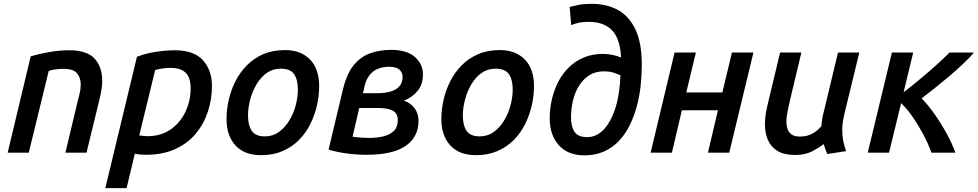

<svg xmlns="http://www.w3.org/2000/svg" viewBox="-20 -796 5098 1001"><path d="M20 0 140 -502Q182 -515 236 -524.5Q290 -534 341 -534Q433 -534 473 -490.5Q513 -447 513 -374Q513 -352 509 -328Q505 -304 499 -279L431 0H321L383 -260Q389 -283 395 -308Q401 -333 401 -356Q401 -390 382 -413.5Q363 -437 313 -437Q291 -437 270.5 -434.5Q250 -432 234 -426L130 0Z M529 185 694 -500Q723 -512 758 -519.5Q793 -527 828 -530.5Q863 -534 890 -534Q991 -534 1038 -482Q1085 -430 1085 -348Q1085 -279 1064 -214.5Q1043 -150 1000.5 -99Q958 -48 893 -18.5Q828 11 740 11Q725 11 709 9.5Q693 8 683 5L640 185ZM748 -86Q819 -86 869.5 -121Q920 -156 947 -213.5Q974 -271 974 -337Q974 -365 966 -388.5Q958 -412 935 -427Q912 -442 869 -442Q845 -442 823.5 -438.5Q802 -435 789 -431L706 -90Q714 -89 727 -87.5Q740 -86 748 -86Z M1341 13Q1254 13 1207.5 -38Q1161 -89 1161 -175Q1161 -224 1172.5 -275Q1184 -326 1207.5 -372.5Q1231 -419 1267 -455.5Q1303 -492 1352.5 -513.5Q1402 -535 1466 -535Q1548 -535 1596 -486Q1644 -437 1644 -347Q1644 -298 1632.5 -247Q1621 -196 1598 -149.5Q1575 -103 1539 -66.5Q1503 -30 1453.5 -8.5Q1404 13 1341 13ZM1361 -85Q1402 -85 1433.5 -107.5Q1465 -130 1487.5 -166.5Q1510 -203 1521.5 -246Q1533 -289 1533 -329Q1533 -380 1513.5 -409Q1494 -438 1443 -438Q1402 -438 1370.5 -415.5Q1339 -393 1317.5 -356.5Q1296 -320 1284.5 -277Q1273 -234 1273 -194Q1273 -143 1292.5 -114Q1312 -85 1361 -85Z M1892 11Q1842 11 1791 4.5Q1740 -2 1693 -16L1768 -330Q1788 -413 1825 -457.5Q1862 -502 1912 -519Q1962 -536 2020 -536Q2101 -536 2143 -499Q2185 -462 2185 -408Q2185 -356 2157.5 -322.5Q2130 -289 2086 -271Q2122 -259 2142 -231Q2162 -203 2162 -167Q2162 -122 2144 -89Q2126 -56 2092 -33.5Q2058 -11 2007.5 0Q1957 11 1892 11ZM1907 -77Q1945 -77 1978.5 -85Q2012 -93 2033 -113Q2054 -133 2054 -170Q2054 -204 2028.5 -218.5Q2003 -233 1951 -233H1853L1818 -83Q1834 -81 1857 -79Q1880 -77 1907 -77ZM1872 -310H1944Q1987 -310 2017 -319Q2047 -328 2063 -347Q2079 -366 2079 -394Q2079 -419 2061.5 -433.5Q2044 -448 2009 -448Q1977 -448 1949.5 -437Q1922 -426 1903 -399.5Q1884 -373 1876 -325Z M2461 13Q2374 13 2327.5 -38Q2281 -89 2281 -175Q2281 -224 2292.5 -275Q2304 -326 2327.5 -372.5Q2351 -419 2387 -455.5Q2423 -492 2472.5 -513.5Q2522 -535 2586 -535Q2668 -535 2716 -486Q2764 -437 2764 -347Q2764 -298 2752.5 -247Q2741 -196 2718 -149.5Q2695 -103 2659 -66.5Q2623 -30 2573.5 -8.5Q2524 13 2461 13ZM2481 -85Q2522 -85 2553.5 -107.5Q2585 -130 2607.5 -166.5Q2630 -203 2641.5 -246Q2653 -289 2653 -329Q2653 -380 2633.5 -409Q2614 -438 2563 -438Q2522 -438 2490.5 -415.5Q2459 -393 2437.5 -356.5Q2416 -320 2404.5 -277Q2393 -234 2393 -194Q2393 -143 2412.5 -114Q2432 -85 2481 -85Z M3027 14Q2941 14 2893.5 -39Q2846 -92 2846 -179Q2846 -230 2857.5 -279Q2869 -328 2891 -370.5Q2913 -413 2946.5 -445.5Q2980 -478 3024.5 -496.5Q3069 -515 3123 -515Q3149 -515 3174.5 -509.5Q3200 -504 3218 -496Q3217 -526 3211 -554Q3205 -582 3193.5 -605.5Q3182 -629 3162.5 -646Q3143 -663 3115 -672.5Q3087 -682 3048 -682Q3017 -682 2996 -677Q2975 -672 2958 -665L2950 -760Q2969 -765 2997 -770.5Q3025 -776 3063 -776Q3144 -776 3202.5 -743.5Q3261 -711 3293.5 -641Q3326 -571 3326 -459Q3326 -405 3320 -349Q3314 -293 3299.5 -240Q3285 -187 3262 -141Q3239 -95 3206 -60.5Q3173 -26 3128.5 -6Q3084 14 3027 14ZM3041 -81Q3074 -81 3101 -98.5Q3128 -116 3148.5 -147Q3169 -178 3183.5 -218.5Q3198 -259 3205.5 -306.5Q3213 -354 3215 -403Q3199 -411 3178.5 -417.5Q3158 -424 3128 -424Q3084 -424 3052 -403.5Q3020 -383 2998.5 -348.5Q2977 -314 2967 -271Q2957 -228 2957 -184Q2957 -136 2975.5 -108.5Q2994 -81 3041 -81Z M3372 0 3497 -522H3608L3558 -314H3746L3796 -522H3908L3782 0H3671L3723 -221H3535L3483 0Z M4126 12Q4068 12 4033.5 -9Q3999 -30 3983.5 -66.5Q3968 -103 3968 -149Q3968 -176 3972.5 -203.5Q3977 -231 3984 -259L4047 -522H4158L4099 -275Q4093 -247 4086.5 -217.5Q4080 -188 4080 -161Q4080 -140 4086.5 -122Q4093 -104 4108.5 -94Q4124 -84 4150 -84Q4189 -84 4216.5 -100Q4244 -116 4262 -138Q4264 -155 4266 -171Q4268 -187 4273 -206L4349 -522H4460L4382 -201Q4377 -179 4374 -158.5Q4371 -138 4371 -116Q4371 -89 4376 -63Q4381 -37 4391 -8L4293 7Q4289 -3 4283 -18.5Q4277 -34 4274 -45Q4252 -27 4215 -7.5Q4178 12 4126 12Z M4504 0 4630 -522H4741L4691 -315Q4729 -344 4773 -380.5Q4817 -417 4859 -454.5Q4901 -492 4930 -522H5058Q5034 -494 4999.5 -461.5Q4965 -429 4926.5 -396.5Q4888 -364 4851.5 -335Q4815 -306 4785 -283Q4817 -251 4851 -203Q4885 -155 4914.5 -101.5Q4944 -48 4961 0H4836Q4819 -48 4793 -96.5Q4767 -145 4737.5 -187.5Q4708 -230 4678 -258L4615 0Z"/></svg>

Font: Ubuntu Sans Mono Medium
Style: Italic
Weight: 500
Italic angle: -13.5°
Monospace: yes
Designer: Dalton Maag Ltd
Foundry: Dalton Maag Ltd
Version: Version 1.006